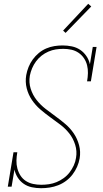

<svg xmlns="http://www.w3.org/2000/svg" viewBox="-20 -982 540 1010"><path d="M196 8Q171 8 147.5 3Q124 -2 105 -15Q86 -28 73.5 -47.5Q61 -67 56 -90L41 0H21L51 -181H71Q67 -159 66.5 -137.5Q66 -116 71.5 -95.5Q77 -75 88 -58Q99 -41 116 -30Q133 -19 154 -14.5Q175 -10 197 -10Q217 -10 237.5 -13Q258 -16 277.5 -24Q297 -32 315 -45Q333 -58 346 -75Q359 -92 368 -111.5Q377 -131 380 -152Q386 -187 375.5 -220.5Q365 -254 344.5 -280Q324 -306 297.5 -326Q271 -346 244 -365.5Q217 -385 192 -406.5Q167 -428 148 -456Q129 -484 120.5 -517.5Q112 -551 118 -587Q122 -609 130.5 -630Q139 -651 152.5 -669.5Q166 -688 184 -703Q202 -718 223 -727Q244 -736 266 -739.5Q288 -743 309 -743Q334 -743 358 -738Q382 -733 401.5 -720Q421 -707 434.5 -687Q448 -667 453 -644L468 -735H488L458 -554H438Q442 -576 442.5 -597.5Q443 -619 438 -639Q433 -659 421.5 -676Q410 -693 393 -704.5Q376 -716 355.5 -720.5Q335 -725 313 -725Q313 -725 313 -725Q313 -725 313 -725Q293 -725 273.5 -722Q254 -719 234.5 -710.5Q215 -702 198.5 -689Q182 -676 169.5 -659Q157 -642 149 -623Q141 -604 137 -584Q131 -548 141.5 -515Q152 -482 172.5 -456Q193 -430 219.5 -409.5Q246 -389 273 -369.5Q300 -350 325 -328.5Q350 -307 368.5 -279.5Q387 -252 396 -218Q405 -184 399 -149Q395 -126 385.5 -104.5Q376 -83 361.5 -64Q347 -45 327.5 -30.5Q308 -16 286 -7.5Q264 1 241.5 4.5Q219 8 196 8ZM325 -809 312 -821 444 -962 460 -948Z"/></svg>

Font: Iosevka Slab Thin
Style: Italic
Weight: 100
Italic angle: -9°
Monospace: yes
Designer: Belleve Invis
Foundry: Belleve Invis
Version: Version 11.1.1; ttfautohint (v1.8.3)